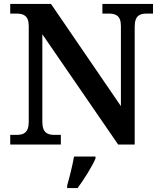

<svg xmlns="http://www.w3.org/2000/svg" viewBox="-20 -734 819 975"><path d="M32 0H289V-49H258C224 -49 195 -57 195 -116V-560L580 0H664V-598C664 -657 692 -665 726 -665H757V-714H500V-665H531C565 -665 594 -657 594 -602V-195L239 -714H32V-665H63C96 -665 126 -657 126 -602V-116C126 -57 97 -49 63 -49H32ZM321 208V221H374C406 178 447 113 465 71V61H356C348 107 333 166 321 208Z"/></svg>

Font: Noto Serif Tamil SemiBold
Style: Italic
Weight: 600
Italic angle: -12°
Designer: Indian Type Foundry, Tom Grace, and the Monotype Design Team
Foundry: Monotype Imaging Inc.
Version: Version 2.003